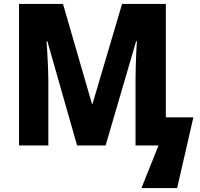

<svg xmlns="http://www.w3.org/2000/svg" viewBox="-20 -734 1009 969"><path d="M369 0 219 -526H215Q217 -499 219 -463Q221 -427 222.5 -391Q224 -355 224 -329V0H76V-714H298L444 -210H447L596 -714H817V-142H956L874 215H694L780 0H664V-333Q664 -360 665 -396Q666 -432 667.5 -467Q669 -502 671 -526H667L513 0Z"/></svg>

Font: Noto Sans SemiCondensed ExtraBold
Style: Regular
Weight: 800
Width: 4
Designer: Monotype Design Team
Foundry: Monotype Imaging Inc.
Version: Version 2.013; ttfautohint (v1.8.4.7-5d5b)